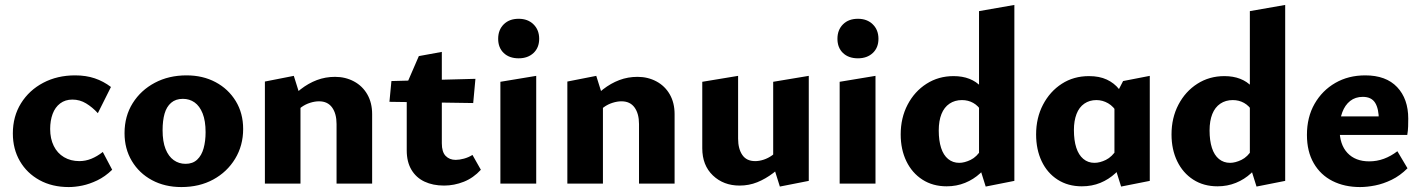

<svg xmlns="http://www.w3.org/2000/svg" viewBox="-20 -743 5754 777"><path d="M258 14Q191 14 140 -14Q89 -42 60.5 -91Q32 -140 32 -203Q32 -272 65 -325Q98 -378 155 -408Q212 -438 284 -438Q328 -438 363.5 -426Q399 -414 429 -391L376 -285Q354 -309 328.5 -324.5Q303 -340 273 -340Q244 -340 223.5 -324.5Q203 -309 193 -282Q183 -255 183 -221Q183 -182 197.5 -152.5Q212 -123 239 -107Q266 -91 301 -91Q326 -91 349.5 -100.5Q373 -110 396 -128L434 -56Q405 -28 373.5 -13Q342 2 313 8Q284 14 258 14Z M714 14Q647 14 595 -14Q543 -42 513.5 -91.5Q484 -141 484 -204Q484 -273 517 -325.5Q550 -378 606.5 -408Q663 -438 735 -438Q801 -438 852.5 -410.5Q904 -383 934 -334Q964 -285 964 -221Q964 -154 931.5 -100.5Q899 -47 843 -16.5Q787 14 714 14ZM731 -80Q760 -80 778 -97Q796 -114 804 -143Q812 -172 812 -208Q812 -254 800 -284Q788 -314 767.5 -328.5Q747 -343 720 -343Q691 -343 672.5 -327Q654 -311 646 -283Q638 -255 638 -216Q638 -170 650 -140Q662 -110 683 -95Q704 -80 731 -80Z M1342 0V-241Q1342 -283 1324 -308Q1306 -333 1271 -333Q1254 -333 1235 -327Q1216 -321 1200 -309.5Q1184 -298 1174 -281L1136 -322Q1165 -357 1196.5 -381.5Q1228 -406 1262.5 -419Q1297 -432 1336 -432Q1378 -432 1412.5 -413.5Q1447 -395 1466.5 -361Q1486 -327 1486 -281V0ZM1052 0V-413L1169 -436L1196 -350V0Z M1777 8Q1732 8 1698 -8Q1664 -24 1645 -56Q1626 -88 1626 -134V-403L1675 -516L1768 -533V-163Q1768 -128 1783.5 -112Q1799 -96 1824 -96Q1839 -96 1857.5 -101Q1876 -106 1892 -116L1926 -56Q1896 -23 1857 -7.5Q1818 8 1777 8ZM1895 -326 1556 -331 1564 -415 1904 -424Z M2005 0V-412L2150 -436V0ZM2079 -507Q2041 -507 2018.5 -528.5Q1996 -550 1996 -586Q1996 -622 2018.5 -644.5Q2041 -667 2079 -667Q2116 -667 2139 -644.5Q2162 -622 2162 -586Q2162 -550 2139 -528.5Q2116 -507 2079 -507Z M2566 0V-241Q2566 -283 2548 -308Q2530 -333 2495 -333Q2478 -333 2459 -327Q2440 -321 2424 -309.5Q2408 -298 2398 -281L2360 -322Q2389 -357 2420.5 -381.5Q2452 -406 2486.5 -419Q2521 -432 2560 -432Q2602 -432 2636.5 -413.5Q2671 -395 2690.5 -361Q2710 -327 2710 -281V0ZM2276 0V-413L2393 -436L2420 -350V0Z M2973 8Q2908 8 2865 -33Q2822 -74 2822 -143V-412L2967 -436V-182Q2967 -141 2984 -116Q3001 -91 3036 -91Q3053 -91 3071 -97Q3089 -103 3105 -114.5Q3121 -126 3132 -142L3169 -101Q3141 -67 3109.5 -43Q3078 -19 3044.5 -5.5Q3011 8 2973 8ZM3136 12 3109 -74V-412L3253 -436V-11Z M3378 0V-412L3523 -436V0ZM3452 -507Q3414 -507 3391.5 -528.5Q3369 -550 3369 -586Q3369 -622 3391.5 -644.5Q3414 -667 3452 -667Q3489 -667 3512 -644.5Q3535 -622 3535 -586Q3535 -550 3512 -528.5Q3489 -507 3452 -507Z M3811 11Q3755 11 3713 -16Q3671 -43 3648 -90.5Q3625 -138 3625 -199Q3625 -266 3653 -319.5Q3681 -373 3729.5 -404Q3778 -435 3839 -435Q3875 -435 3903 -424Q3931 -413 3950.5 -392Q3970 -371 3980 -343L3953 -292Q3939 -315 3918.5 -326.5Q3898 -338 3873 -338Q3844 -338 3822.5 -323.5Q3801 -309 3790 -281.5Q3779 -254 3779 -215Q3779 -174 3788.5 -144.5Q3798 -115 3817 -99.5Q3836 -84 3862 -84Q3883 -84 3908 -96Q3933 -108 3952 -139L3995 -101Q3974 -67 3947 -42Q3920 -17 3885.5 -3Q3851 11 3811 11ZM3969 12 3942 -74V-698L4085 -723V-11Z M4358 11Q4302 11 4260 -16Q4218 -43 4195.5 -90.5Q4173 -138 4173 -199Q4173 -266 4201 -319.5Q4229 -373 4277 -404Q4325 -435 4387 -435Q4429 -435 4459 -421Q4489 -407 4508.5 -382.5Q4528 -358 4538 -327L4502 -285Q4487 -312 4464.5 -325Q4442 -338 4417 -338Q4389 -338 4368 -323.5Q4347 -309 4336.5 -281.5Q4326 -254 4326 -217Q4326 -175 4335.5 -145.5Q4345 -116 4364 -100Q4383 -84 4409 -84Q4431 -84 4455.5 -96Q4480 -108 4500 -139L4542 -101Q4521 -67 4494 -42Q4467 -17 4433 -3Q4399 11 4358 11ZM4517 12 4490 -74V-347L4525 -415L4633 -436V-11Z M4907 11Q4851 11 4809 -16Q4767 -43 4744 -90.5Q4721 -138 4721 -199Q4721 -266 4749 -319.5Q4777 -373 4825.5 -404Q4874 -435 4935 -435Q4971 -435 4999 -424Q5027 -413 5046.5 -392Q5066 -371 5076 -343L5049 -292Q5035 -315 5014.5 -326.5Q4994 -338 4969 -338Q4940 -338 4918.5 -323.5Q4897 -309 4886 -281.5Q4875 -254 4875 -215Q4875 -174 4884.5 -144.5Q4894 -115 4913 -99.5Q4932 -84 4958 -84Q4979 -84 5004 -96Q5029 -108 5048 -139L5091 -101Q5070 -67 5043 -42Q5016 -17 4981.5 -3Q4947 11 4907 11ZM5065 12 5038 -74V-698L5181 -723V-11Z M5484 14Q5421 14 5372.5 -10.5Q5324 -35 5296.5 -82.5Q5269 -130 5269 -197Q5269 -269 5300 -323Q5331 -377 5384 -407.5Q5437 -438 5505 -438Q5589 -438 5634 -390.5Q5679 -343 5679 -263Q5679 -248 5678.5 -231Q5678 -214 5675 -197H5560V-257Q5560 -303 5545 -327Q5530 -351 5495 -351Q5465 -351 5444 -334.5Q5423 -318 5412 -288.5Q5401 -259 5401 -221Q5401 -158 5433 -124Q5465 -90 5521 -90Q5552 -90 5580.5 -100.5Q5609 -111 5635 -131L5676 -62Q5646 -32 5612 -15.5Q5578 1 5545 7.5Q5512 14 5484 14ZM5336 -197 5352 -272H5666V-197Z"/></svg>

Font: Ysabeau Infant ExtraBold
Style: Regular
Weight: 800
Designer: Christian Thalmann (Catharsis Fonts)
Version: Version 2.001;gftools[0.9.30]; featfreeze: ss01,ss02,lnum